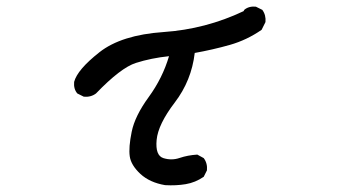

<svg xmlns="http://www.w3.org/2000/svg" viewBox="-20 -527 1040 583"><path d="M481.4 35.2Q434.6 27.3 406.2 1Q377.9 -25.4 374 -52.2Q370.1 -79.1 379.9 -127Q389.6 -174.8 431.6 -232.4Q473.6 -290 493.2 -356.4Q438.5 -350.6 392.6 -335.9Q346.7 -321.3 271.5 -243.2Q255.9 -231.4 234.4 -233.4L214.8 -243.2Q203.1 -256.8 205.1 -278.3Q214.8 -315.4 281.7 -368.2Q348.6 -420.9 476.6 -429.7Q604.5 -438.5 719.7 -493.2L721.7 -497.1Q735.4 -508.8 756.8 -506.8L776.4 -497.1Q788.1 -481.4 786.1 -460L774.4 -436.5Q729.5 -405.3 677.7 -390.6Q626 -376 571.3 -366.2Q561.5 -282.2 510.7 -215.8Q460 -149.4 455.6 -102.1Q451.2 -54.7 476.1 -46.9Q501 -39.1 525.4 -47.4Q549.8 -55.7 579.1 -57.6L598.6 -46.9Q610.4 -31.2 608.4 -9.8L598.6 9.8Q573.2 27.3 543.9 32.2Q514.6 37.1 481.4 35.2Z"/></svg>

Font: NaikaiFont
Style: Regular-Lite
Weight: 400
Version: Version 1.67